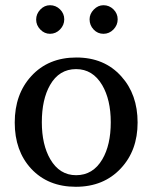

<svg xmlns="http://www.w3.org/2000/svg" viewBox="-20 -716 594 744"><path d="M436 -641.1Q436 -618.7 419.7 -601.8Q403.3 -585 380.9 -585Q358.4 -585 342.8 -601.6Q327.1 -618.2 327.1 -641.1Q327.1 -662.1 343.5 -679Q359.9 -695.8 380.9 -695.8Q403.3 -695.8 419.7 -679.7Q436 -663.6 436 -641.1ZM229 -641.1Q229 -618.7 212.6 -601.8Q196.3 -585 173.8 -585Q152.3 -585 136.2 -601.6Q120.1 -618.2 120.1 -640.1Q120.1 -662.1 136.2 -679Q152.3 -695.8 173.8 -695.8Q196.3 -695.8 212.6 -679.7Q229 -663.6 229 -641.1ZM513.2 -241.2Q513.2 -132.8 448.2 -63.5Q381.8 7.8 273.9 7.8Q166 7.8 100.6 -62.5Q37.1 -131.3 37.1 -241.2Q37.1 -351.1 101.1 -420.9Q167 -493.2 275.9 -493.2Q384.8 -493.2 450.2 -419.9Q513.2 -350.1 513.2 -241.2ZM409.2 -242.2Q409.2 -329.6 376 -386.2Q339.4 -448.2 274.9 -448.2Q209 -448.2 173.8 -386.2Q142.1 -330.6 142.1 -242.2Q142.1 -155.3 174.8 -99.1Q210.9 -37.1 274.9 -37.1Q340.3 -37.1 376.5 -98.6Q409.2 -154.3 409.2 -242.2Z"/></svg>

Font: Ezra SIL
Style: Regular
Weight: 400
Designer: Development by SIL's NRSI team. OpenType tables by Ralph Hancock ( hancock@dircon.co.uk )
Foundry: SIL International, Version 2.51: 2007
Version: Version 2.51, 2007